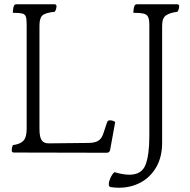

<svg xmlns="http://www.w3.org/2000/svg" viewBox="-20 -795 890 900"><path d="M480 -79 45 -80Q35 -80 35 -90Q35 -94 36 -101.5Q37 -109 41 -115Q74 -119 89.5 -135Q105 -151 105 -191V-678Q105 -704 101.5 -716Q98 -728 84.5 -731.5Q71 -735 40 -735Q40 -740 41 -748Q42 -756 43 -761Q46 -772 50.5 -773.5Q55 -775 56 -775H235Q245 -775 245 -765Q245 -761 243 -753.5Q241 -746 237 -740Q192 -735 178.5 -722.5Q165 -710 165 -675V-191Q165 -153 175 -138Q185 -123 208 -123L394 -125Q423 -125 439.5 -134.5Q456 -144 464 -168L482 -222Q485 -231 495 -231Q510 -231 520 -223L496 -91Q493 -79 480 -79ZM537 85Q519 85 499 82Q490 81 490 68Q490 56 498 38.5Q506 21 516 12Q558 24 586 24Q644 24 662 -22Q680 -68 680 -157V-678Q680 -704 674 -716Q668 -728 652 -731.5Q636 -735 605 -735Q605 -740 606 -748Q607 -756 608 -761Q611 -772 615.5 -773.5Q620 -775 621 -775H810Q820 -775 820 -765Q820 -761 818 -753.5Q816 -746 812 -740Q775 -735 757.5 -722.5Q740 -710 740 -675V-126Q740 -60 713 -12.5Q686 35 640 60Q594 85 537 85Z"/></svg>

Font: Gowun Batang
Style: Regular
Weight: 400
Designer: Yanghee Ryu
Foundry: Yanghee Ryu
Version: Version 2.000